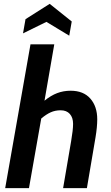

<svg xmlns="http://www.w3.org/2000/svg" viewBox="-20 -981 578 1001"><path d="M139 -750H263L212 -456Q245 -483 278 -495.5Q311 -508 348 -508Q415 -508 451 -467Q487 -426 487 -359Q487 -319 478 -265L433 0H309L351 -246Q361 -304 361 -335Q361 -368 344 -387Q327 -406 296 -406Q268 -406 244.5 -395.5Q221 -385 195 -363L131 0H7ZM222 -867 100 -807 113 -881 239 -961 354 -869 341 -795Z"/></svg>

Font: Cabin
Style: Bold Italic
Weight: 700
Italic angle: -7°
Designer: Pablo Impallari
Foundry: Pablo Impallari. http://www.impallari.com Igino Marini. http://www.ikern.com
Version: Version 2.200